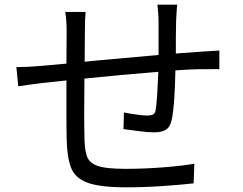

<svg xmlns="http://www.w3.org/2000/svg" viewBox="-20 -788 1040 821"><path d="M653 -768H738Q736 -755 735 -734.5Q734 -714 733 -697Q733 -663 732 -627Q732 -592 732 -559Q744 -560 755 -561Q801 -564 840 -567Q881 -569 918 -572V-492Q899 -493 867 -492Q852 -492 840 -492Q834 -492 827 -492Q786 -491 730 -487Q729 -430 725.5 -372.5Q722 -315 715 -279Q709 -247 691 -234.5Q673 -222 639 -222Q612 -222 571.5 -227.5Q531 -233 508 -236L510 -307Q536 -302 564 -298Q592 -294 609 -294Q627 -294 635.5 -299Q644 -304 646 -320Q650 -346 652.5 -389.5Q655 -433 657 -481Q496 -468 341 -452Q340 -373 340 -306.5Q340 -240 341 -209Q341 -156 350 -124.5Q359 -93 395 -79.5Q431 -66 517 -66Q597 -66 679 -72.5Q761 -79 811 -88L808 -4Q756 2 676 7.5Q596 13 521 13Q407 13 353.5 -7Q300 -27 283 -73Q266 -119 265 -198Q264 -232 264 -301Q264 -370 264 -444L159 -433Q135 -430 107 -426Q79 -422 58 -419L50 -501Q95 -501 153 -506Q171 -507 198 -510Q227 -513 264 -516L265 -654Q265 -699 259 -737H346Q343 -704 343 -657L342 -524Q366 -526 391 -529Q523 -541 658 -553V-694Q658 -711 656.5 -732.5Q655 -754 653 -768Z"/></svg>

Font: Noto Sans CJK KR Regular (TTF)
Style: Regular
Weight: 400
Designer: Ryoko NISHIZUKA 西塚涼子 (kana & ideographs); Paul D. Hunt (Latin, Greek & Cyrillic); Wenlong ZHANG 张文龙 (bopomofo); Sandoll 
Foundry: Adobe Systems Incorporated
Version: Version 1.004;PS 1.004;hotconv 1.0.82;makeotf.lib2.5.63406